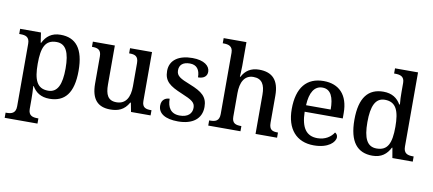

<svg xmlns="http://www.w3.org/2000/svg" viewBox="-83 -1083 3705 1643"><g transform="rotate(10 1769.5 -261.5)"><path d="M17 237H302V192H294C254 192 215 184 215 125V40C215 13 214 -34 211 -73H215C244 -23 290 10 365 10C498 10 570 -75 570 -268C570 -461 498 -546 366 -546C288 -546 242 -508 213 -449H209L196 -536H15V-491H27C69 -491 105 -482 105 -422V122C105 183 66 192 26 192H17ZM342 -56C244 -56 215 -130 215 -268C215 -409 244 -479 342 -479C424 -479 457 -408 457 -269C457 -130 424 -56 342 -56Z M893 10C959 10 1014 -8 1053 -78H1058L1073 0H1243V-45H1239C1196 -45 1161 -52 1161 -111V-536H970V-491H974C1017 -491 1051 -483 1051 -421V-219C1051 -123 1016 -60 935 -60C860 -60 838 -111 838 -198V-536H647V-491H650C695 -491 728 -481 728 -422V-186C728 -50 785 10 893 10Z M1482 10C1606 10 1685 -46 1685 -151C1685 -239 1636 -277 1530 -319C1441 -354 1407 -372 1407 -421C1407 -466 1435 -496 1498 -496C1557 -496 1586 -458 1586 -391C1637 -391 1664 -415 1664 -453C1664 -503 1614 -546 1511 -546C1394 -546 1316 -495 1316 -400C1316 -310 1366 -275 1472 -231C1566 -192 1594 -174 1594 -127C1594 -77 1558 -42 1488 -42C1409 -42 1379 -95 1379 -169C1349 -169 1309 -153 1309 -98C1309 -29 1371 10 1482 10Z M1744 0H2024V-45H2021C1977 -45 1942 -53 1942 -112V-317C1942 -410 1975 -477 2053 -477C2128 -477 2155 -427 2155 -341V0H2342V-45H2339C2294 -45 2265 -54 2265 -117V-352C2265 -488 2204 -547 2091 -547C2020 -547 1972 -515 1943 -459H1938C1938 -464 1942 -514 1942 -553V-760H1744V-715H1753C1792 -715 1832 -706 1832 -649V-116C1832 -54 1796 -45 1752 -45H1744Z M2662 10C2788 10 2846 -50 2846 -93C2846 -112 2834 -125 2823 -130C2799 -91 2751 -56 2682 -56C2588 -56 2539 -117 2536 -260H2867V-307C2867 -465 2785 -547 2652 -547C2505 -547 2423 -451 2423 -264C2423 -91 2510 10 2662 10ZM2752 -317H2538C2543 -429 2582 -490 2651 -490C2725 -490 2752 -421 2752 -317Z M3171 10C3249 10 3295 -28 3325 -87H3329L3344 0H3521V-45H3513C3468 -45 3433 -56 3433 -115V-760H3233V-715H3241C3285 -715 3323 -706 3323 -649V-572C3323 -539 3324 -494 3328 -462H3322C3293 -512 3247 -546 3171 -546C3040 -546 2967 -460 2967 -267C2967 -75 3040 10 3171 10ZM3196 -57C3113 -57 3080 -126 3080 -266C3080 -405 3113 -480 3195 -480C3293 -480 3323 -405 3323 -267C3323 -125 3293 -57 3196 -57Z"/></g></svg>

Font: Noto Serif Gurmukhi Medium
Style: Regular
Weight: 500
Designer: Vaibhav Singh and the Monotype Design Team
Foundry: Monotype Imaging Inc.
Version: Version 2.004